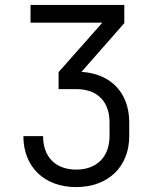

<svg xmlns="http://www.w3.org/2000/svg" viewBox="-20 -750 640 780"><path d="M485 -656V-730H104V-658H396L218 -457V-388H290C375 -388 425 -338 425 -253V-197C425 -115 375 -61 290 -61C206 -61 155 -112 155 -197H75C75 -72 160 10 289 10C419 10 505 -72 505 -197V-253C505 -373 430 -451 311 -458Z"/></svg>

Font: Tekne LDO Light
Style: Regular
Weight: 300
Monospace: yes
Designer: Alessio Laiso, Mario Rullo, Paolo Rosset
Foundry: Alessio Laiso
Version: Version 1.000;hotconv 1.0.109;makeotfexe 2.5.65596